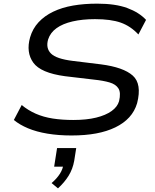

<svg xmlns="http://www.w3.org/2000/svg" viewBox="-20 -734 849 1053"><path d="M372 9Q301 9 240.5 -1Q180 -11 133.5 -30.5Q87 -50 56 -76L99 -158Q134 -129 176 -110.5Q218 -92 269 -84Q320 -76 382 -76Q455 -76 507.5 -89Q560 -102 592 -125Q624 -148 633 -179Q644 -226 629.5 -249Q615 -272 580.5 -282Q546 -292 498 -297L337 -316Q203 -334 162.5 -390.5Q122 -447 145 -529Q159 -577 191.5 -612Q224 -647 272 -670Q320 -693 380.5 -703.5Q441 -714 513 -714Q613 -714 678 -690Q743 -666 781 -625L739 -545Q696 -591 642 -610Q588 -629 501 -629Q432 -629 378 -616.5Q324 -604 290 -579.5Q256 -555 244 -518Q230 -470 259.5 -440.5Q289 -411 379 -400L534 -381Q657 -365 708 -319.5Q759 -274 732 -168Q719 -124 689 -91Q659 -58 612.5 -35.5Q566 -13 506.5 -2Q447 9 372 9ZM298 299 263 270Q292 245 308.5 219Q325 193 328 166L341 180H277L293 78H398L387 148Q379 193 356.5 229.5Q334 266 298 299Z"/></svg>

Font: Nunito Sans 7pt Expanded
Style: Italic
Weight: 400
Width: 7
Italic angle: -9°
Designer: Vernon Adams
Foundry: Vernon Adams
Version: Version 3.101;gftools[0.9.27]